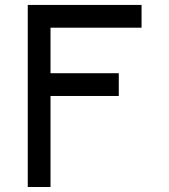

<svg xmlns="http://www.w3.org/2000/svg" viewBox="-20 -747 676 767"><path d="M90.9 -727.3V0H181.8V-363.6H454.5V-454.5H181.8V-636.4H545.5V-727.3Z"/></svg>

Font: Departure Mono
Style: Regular
Weight: 400
Monospace: yes
Designer: Helena Zhang
Version: Version 1.500;Glyphs 3.3.1 (3343)